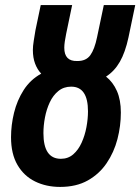

<svg xmlns="http://www.w3.org/2000/svg" viewBox="-20 -734 558 764"><path d="M219.2 9.8Q163.6 9.8 119.4 -12Q75.2 -33.7 49.6 -77.6Q23.9 -121.6 23.9 -188Q23.9 -236.3 35.9 -285.4Q47.9 -334.5 74.2 -375.7Q100.6 -417 144 -440.9Q128.4 -457.5 119.6 -481Q110.8 -504.4 110.8 -535.2Q110.8 -550.3 114.3 -572Q117.7 -593.8 121.1 -613.8L142.1 -713.9H267.1L243.2 -599.1Q239.7 -582.5 237.8 -568.6Q235.8 -554.7 235.8 -543.9Q235.8 -489.7 287.1 -491.2Q322.3 -490.7 339.4 -514.4Q356.4 -538.1 366.2 -585.9L393.1 -713.9H518.1L491.2 -585Q478.5 -525.9 457 -488.3Q435.5 -450.7 401.9 -429.2Q429.7 -407.2 445.3 -371.8Q460.9 -336.4 460.9 -286.1Q460.9 -232.9 447.3 -180.4Q433.6 -127.9 404.5 -85Q375.5 -42 329.6 -16.1Q283.7 9.8 219.2 9.8ZM222.2 -102.1Q251 -102.1 271.5 -119.9Q292 -137.7 304.9 -166.5Q317.9 -195.3 324 -228.3Q330.1 -261.2 330.1 -291Q330.1 -389.2 263.2 -389.2Q233.4 -389.2 212.2 -371.8Q190.9 -354.5 178 -326.7Q165 -298.8 158.9 -266.6Q152.8 -234.4 152.8 -204.1Q152.8 -102.1 222.2 -102.1Z"/></svg>

Font: Open Sans Condensed
Style: Bold Italic
Weight: 700
Width: 3
Italic angle: -12°
Designer: Monotype Design Team
Foundry: Monotype Imaging Inc.
Version: Version 3.003; ttfautohint (v1.8.4)